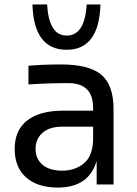

<svg xmlns="http://www.w3.org/2000/svg" viewBox="-20 -830 615 864"><path d="M280 -606Q132 -606 126 -810H192Q200 -670 280 -670Q362 -670 370 -810H432Q426 -606 280 -606ZM240 14Q149 14 97.5 -31.5Q46 -77 46 -160Q46 -244 102.5 -288Q159 -332 264 -332H399V-345Q399 -456 287 -456Q196 -456 108 -450V-534Q172 -540 255 -540Q380 -540 435.5 -494Q491 -448 491 -338V0H415V-106Q380 14 240 14ZM399 -198V-260H260Q203 -260 171.5 -232.5Q140 -205 140 -160Q140 -115 171.5 -88.5Q203 -62 260 -62Q317 -62 356.5 -94Q396 -126 399 -198Z"/></svg>

Font: Sora
Style: Regular
Weight: 400
Designer: Jonathan Barnbrook, Julián Moncada
Foundry: Barnbrook Fonts
Version: Version 2.000